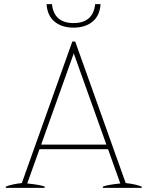

<svg xmlns="http://www.w3.org/2000/svg" viewBox="-20 -904 710 924"><path d="M204 -884H230Q240 -793 334 -793Q428 -793 438 -884H464Q460 -828 425 -799.5Q390 -771 334 -771Q278 -771 243 -799.5Q208 -828 204 -884ZM662 -6V0H475V-6Q497 -15 559 -21L500 -186H170L111 -21Q173 -15 195 -6V0H8V-6Q38 -18 85 -23L328 -704H342L585 -23Q632 -18 662 -6ZM492 -208 335 -647 178 -208Z"/></svg>

Font: Trirong Thin
Style: Regular
Weight: 250
Designer: Katatrad Team
Foundry: CadsonDemak
Version: Version 1.001